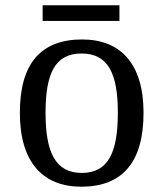

<svg xmlns="http://www.w3.org/2000/svg" viewBox="-20 -695 617 725"><path d="M141 -616H431V-675H141ZM287 10C441 10 522 -81 522 -269C522 -456 434 -546 290 -546C135 -546 55 -456 55 -269C55 -81 143 10 287 10ZM289 -42C189 -42 152 -120 152 -269C152 -418 188 -493 288 -493C388 -493 425 -418 425 -269C425 -120 389 -42 289 -42Z"/></svg>

Font: Noto Serif Devanagari
Style: Regular
Weight: 400
Designer: Universal Thirst, Indian Type Foundry and the Monotype Design Team
Foundry: Monotype Imaging Inc.
Version: Version 2.004